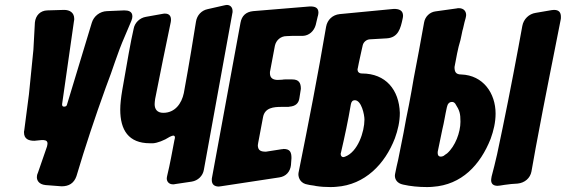

<svg xmlns="http://www.w3.org/2000/svg" viewBox="-20 -759 2287 776"><path d="M412 -714C384 -713 359 -694 351 -667L251 -337C250 -331 246 -328 239 -328C232 -328 231 -332 231 -338L279 -674C280 -677 280 -680 280 -683C280 -708 262 -719 239 -719L171 -717C143 -716 124 -697 121 -668L115 -558L97 -378L78 -232C77 -229 77 -227 77 -224C77 -197 96 -190 119 -190L149 -193C159 -193 172 -193 172 -179C172 -176 171 -172 170 -167L133 -60C130 -54 129 -48 129 -43C129 -31 136 -14 164 -11L229 -6C258 -6 279 -18 289 -47C325 -168 364 -285 407 -404C439 -486 451 -536 486 -616L511 -675C514 -682 515 -688 515 -693C515 -713 499 -717 482 -717Z M819 -722C795 -717 776 -698 772 -671C763 -615 746 -508 723 -383C714 -340 687 -303 640 -303C615 -303 605 -318 605 -338C605 -344 606 -351 607 -359C623 -440 654 -595 670 -669C671 -673 671 -677 671 -680C671 -695 663 -704 647 -704C644 -704 641 -704 637 -703L570 -691C545 -687 524 -667 520 -642C509 -595 494 -510 474 -394C469 -364 466 -338 466 -316C466 -234 499 -180 586 -180H599C615 -181 643 -191 666 -206C673 -209 677 -211 680 -211C685 -211 687 -208 687 -203C687 -200 686 -197 685 -193C676 -146 667 -95 656 -50C655 -45 654 -41 654 -38C654 -25 663 -14 679 -14C682 -14 685 -14 688 -15L755 -25C780 -29 800 -48 804 -73L919 -705C920 -708 920 -711 920 -714C920 -730 910 -739 897 -739C894 -739 890 -738 885 -737Z M1109 -42C1136 -46 1153 -65 1156 -92L1158 -120C1158 -143 1153 -157 1126 -157L1121 -156H1119L1055 -146C1035 -146 1022 -150 1022 -173L1023 -177V-179L1043 -285C1050 -324 1086 -327 1118 -327H1141C1144 -327 1148 -327 1151 -328C1174 -330 1187 -341 1190 -362L1196 -400C1196 -424 1188 -438 1161 -438H1133C1129 -438 1125 -438 1122 -437L1103 -436C1084 -436 1071 -443 1071 -463C1071 -468 1071 -471 1072 -473L1091 -574C1096 -597 1115 -613 1138 -613L1161 -614H1204C1229 -615 1249 -633 1256 -658C1259 -670 1261 -681 1264 -692L1265 -695C1266 -700 1267 -704 1267 -708C1267 -729 1252 -733 1233 -733L1003 -714C974 -711 957 -695 952 -667L837 -42C836 -39 836 -36 836 -31C836 -14 846 -5 865 -5L870 -6H872Z M1443 -462C1431 -462 1425 -469 1425 -478C1425 -479 1425 -481 1426 -483C1429 -498 1432 -514 1436 -531C1439 -547 1443 -561 1446 -576C1449 -589 1461 -599 1474 -600L1543 -604C1590 -607 1599 -645 1607 -682C1608 -687 1609 -691 1609 -695C1609 -718 1592 -723 1572 -723L1353 -702C1324 -699 1303 -679 1298 -651C1265 -456 1227 -262 1188 -68C1187 -63 1186 -59 1186 -55C1186 -38 1196 -17 1224 -13C1235 -10 1246 -10 1258 -7C1277 -4 1296 -3 1314 -3C1323 -3 1331 -3 1339 -4C1455 -12 1536 -96 1576 -200C1588 -233 1596 -267 1596 -303C1593 -396 1539 -462 1443 -462ZM1375 -126C1372 -125 1370 -124 1367 -124C1363 -124 1357 -128 1357 -136C1357 -138 1357 -140 1358 -142C1373 -206 1387 -272 1398 -337C1400 -348 1405 -354 1414 -354C1441 -354 1453 -295 1453 -276C1453 -226 1426 -145 1375 -126Z M1844 -458C1822 -458 1817 -469 1817 -488C1824 -524 1830 -562 1841 -597C1844 -609 1846 -622 1849 -635C1852 -642 1855 -663 1862 -686C1863 -691 1864 -695 1864 -698C1864 -714 1854 -726 1834 -726C1832 -726 1829 -726 1826 -725L1740 -713C1717 -710 1698 -692 1694 -668C1681 -592 1665 -511 1652 -442C1647 -409 1640 -375 1633 -336C1625 -299 1618 -261 1611 -222C1603 -183 1596 -147 1589 -112C1585 -95 1581 -78 1578 -62C1577 -57 1576 -53 1576 -49C1576 -34 1585 -18 1609 -13C1639 -6 1673 -3 1704 -3C1713 -3 1721 -3 1729 -4C1846 -12 1921 -92 1963 -198C1975 -231 1983 -265 1983 -300C1983 -382 1933 -455 1844 -458ZM2020 -12C2039 -15 2055 -16 2072 -17C2101 -20 2123 -39 2128 -66L2145 -161C2164 -261 2184 -369 2203 -462C2212 -505 2220 -549 2229 -593L2246 -679C2247 -682 2247 -686 2247 -691C2247 -710 2238 -719 2219 -719C2216 -719 2213 -718 2209 -718L2145 -707C2118 -703 2096 -682 2091 -654L2075 -567C2048 -422 2020 -280 1989 -135C1982 -103 1974 -73 1967 -46C1966 -39 1965 -35 1965 -31C1965 -16 1974 -8 1991 -8C1994 -8 1997 -9 2001 -9ZM1773 -129C1769 -127 1765 -126 1762 -126C1751 -126 1749 -134 1749 -141C1749 -144 1749 -147 1750 -150C1756 -180 1762 -209 1768 -237C1775 -265 1779 -294 1786 -325C1789 -340 1796 -347 1807 -347C1812 -347 1816 -345 1820 -340C1838 -312 1841 -300 1841 -267C1841 -224 1820 -168 1787 -139C1782 -136 1777 -132 1773 -129Z"/></svg>

Font: Bangerz
Style: Bold
Weight: 700
Designer: vernon adams
Foundry: Vernon Adams
Version: Version 2.10;December 28, 2023;FontCreator 13.0.0.2683 64-bi